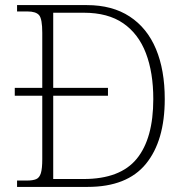

<svg xmlns="http://www.w3.org/2000/svg" viewBox="-20 -734 728 754"><path d="M47 0V-25H86Q109 -25 122 -30.5Q135 -36 140.5 -54Q146 -72 146 -109V-358H38V-389H146V-605Q146 -660 133.5 -674.5Q121 -689 88 -689H47V-714H321Q421 -714 489.5 -669Q558 -624 592.5 -541.5Q627 -459 627 -345Q627 -181 553 -90.5Q479 0 324 0ZM308 -31Q452 -31 517 -110.5Q582 -190 582 -345Q582 -449 553 -525Q524 -601 464 -642.5Q404 -684 309 -684H189V-389H404V-358H189V-31Z"/></svg>

Font: Noto Serif Tamil ExtraLight
Style: Italic
Weight: 200
Italic angle: -12°
Designer: Indian Type Foundry, Tom Grace, and the Monotype Design Team
Foundry: Monotype Imaging Inc.
Version: Version 2.003; ttfautohint (v1.8.4.7-5d5b)